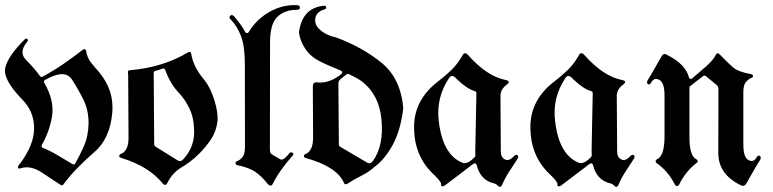

<svg xmlns="http://www.w3.org/2000/svg" viewBox="-21 -717 3058 760"><path d="M60.5 -50.8Q51.3 -47.4 50.3 -54Q49.3 -60.5 57.6 -68.4Q113.8 -143.1 114 -209Q114.3 -274.9 67.4 -322.8Q-11.2 -403.3 0 -449.5Q11.2 -495.6 75.7 -560.1Q82 -566.9 87.2 -562.5Q92.3 -558.1 86.4 -551.3Q52.2 -510.3 81.5 -480.5Q117.2 -444.3 137.2 -416Q141.1 -410.2 147.9 -413.6Q190.9 -437 229.7 -463.6Q268.6 -490.2 306.6 -520Q310.5 -523.4 314.9 -522Q319.3 -520.5 319.8 -515.1Q324.2 -488.3 339.4 -469.2Q354.5 -450.2 370.6 -432.1Q429.7 -361.8 423.8 -275.9Q416 -168.9 351.6 -114.3Q319.3 -86.4 285.6 -52Q252 -17.6 230 13.2Q224.6 19 219.2 15.1Q191.9 -2.4 146 -33.2Q100.1 -64 60.5 -50.8ZM148.9 -131.3Q175.3 -121.6 206.1 -103Q239.7 -83 266.1 -67.4Q272.5 -63.5 276.9 -70.3Q291 -94.2 309.6 -134.8Q328.1 -175.3 329.6 -227.1Q330.1 -280.3 309.1 -322.8Q288.1 -365.2 262.7 -403.8Q234.4 -444.8 157.2 -400.4Q150.4 -397 154.3 -389.6Q195.8 -316.9 184.6 -254.4Q174.3 -194.8 144.5 -143.6Q143.1 -141.1 144 -136.7Q145 -132.3 148.9 -131.3Z M640.6 8.8Q633.3 21 622.6 8.8Q568.8 -58.1 459.5 -91.8Q450.7 -94.2 450.9 -99.6Q451.2 -105 456.5 -107.4Q487.8 -118.2 487.8 -172.4L486.3 -421.4Q486.3 -426.8 485.4 -429.9Q484.4 -433.1 486.1 -435.8Q487.8 -438.5 492.7 -439Q622.6 -449.7 723.6 -509.8Q728 -512.2 731.7 -511.2Q735.4 -510.3 735.8 -504.4Q744.1 -451.7 787.6 -400.9Q811.5 -371.6 827.4 -320.8Q843.3 -270 839.8 -236.3Q835 -196.8 814 -165.3Q793 -133.8 766.1 -107.4Q734.4 -76.2 697.8 -54.7Q661.1 -33.2 640.6 8.8ZM587.4 -427.7 589.4 -146.5Q589.4 -139.2 595.2 -136.2L681.6 -82.5Q694.3 -74.2 705.1 -87.4Q751.5 -137.2 747.1 -207Q746.1 -250.5 730.2 -284.7Q714.4 -318.8 690.9 -345.2Q652.8 -383.8 632.8 -440.9Q631.8 -443.4 628.4 -445.1Q625 -446.8 622.1 -445.3Q607.4 -439.9 592.8 -436Q587.4 -434.1 587.4 -427.7Z M890.6 -641.6Q884.3 -648.4 890.4 -654.8Q896.5 -661.1 905.8 -652.3Q917 -638.7 929 -623Q940.9 -607.4 949.2 -590.8Q951.7 -585.9 956.3 -585.9Q960.9 -585.9 963.4 -589.8Q992.2 -638.7 1043.5 -668.7Q1094.7 -698.7 1154.3 -696.8Q1165.5 -696.3 1166 -687.3Q1166.5 -678.2 1154.3 -678.2Q1106 -678.2 1076.9 -650.4Q1047.9 -622.6 1047.9 -548.8L1047.4 -126Q1047.4 -110.4 1054.7 -106L1089.8 -85.9Q1102.1 -81.5 1123.5 -109.4Q1128.9 -116.7 1136.7 -112.5Q1144.5 -108.4 1136.2 -99.6Q1085 -42.5 1057.6 12.7Q1051.8 22.9 1040 12.7Q1016.1 -18.1 990.7 -35.9Q965.3 -53.7 919.4 -63Q911.6 -64 911.4 -70.1Q911.1 -76.2 916.5 -78.6Q928.7 -83 938.7 -95Q948.7 -106.9 948.7 -134.8L948.2 -462.9Q948.2 -533.2 933.1 -573.7Q918 -614.3 890.6 -641.6Z M1264.2 -680.2Q1225.6 -669.4 1226.6 -634.8Q1227.1 -612.8 1251.7 -594Q1276.4 -575.2 1309.6 -568.8Q1310.1 -568.8 1310.5 -568.4Q1413.1 -530.3 1489 -468.8Q1564.9 -407.2 1575.2 -290V-288.6Q1564.9 -200.7 1532.7 -142.1Q1500.5 -83.5 1456.5 -52.7L1456.1 -51.8Q1435.5 -34.2 1407.7 -20.5Q1379.9 -6.8 1358.4 7.8Q1344.7 17.1 1340.8 7.8Q1313.5 -57.1 1189.9 -91.3Q1182.6 -92.8 1182.1 -98.6Q1181.6 -104.5 1187.5 -106.9Q1218.3 -118.7 1218.3 -171.9L1217.3 -375Q1217.3 -392.1 1232.9 -391.1Q1281.7 -384.8 1330.6 -424.3Q1333.5 -426.3 1333.5 -431.6Q1332.5 -435.5 1328.6 -437.5Q1310.1 -445.3 1291.5 -452.9Q1272.9 -460.4 1255.4 -469.2Q1210 -489.7 1188.2 -522.5Q1166.5 -555.2 1162.6 -587.4V-589.8Q1174.8 -683.1 1256.3 -693.8Q1269 -695.8 1270.3 -689Q1271.5 -682.1 1264.2 -680.2ZM1359.4 -423.8Q1355 -425.8 1351.1 -422.9L1328.1 -404.8Q1318.4 -397.5 1318.4 -387.2L1320.3 -146Q1320.3 -138.7 1326.2 -135.7L1431.6 -73.7Q1444.3 -65.9 1455.1 -79.6Q1499 -141.6 1489 -244.4Q1479 -347.2 1404.3 -399.9Q1390.6 -409.2 1359.4 -423.8Z M1853 -68.8Q1828.1 -49.8 1798.3 -27.1Q1768.6 -4.4 1743.2 14.6Q1734.4 21.5 1729.2 20.5Q1724.1 19.5 1725.1 11.7Q1725.1 1.5 1694.8 -27.3Q1615.2 -102.1 1618.2 -221.7Q1621.1 -324.2 1713.4 -395Q1741.7 -416.5 1766.4 -440.4Q1791 -464.4 1810.1 -498.5Q1817.9 -513.7 1831.5 -499.5Q1905.8 -415.5 1980 -400.4Q2003.4 -396 1984.9 -381.8Q1961.9 -365.2 1960 -340.8V-339.8L1961.4 -116.7Q1961.4 -94.2 1977.8 -85.9Q1994.1 -77.6 2013.2 -98.6Q2020.5 -106.9 2027.1 -102.8Q2033.7 -98.6 2027.3 -87.9Q2009.8 -61.5 1993.4 -36.1Q1977.1 -10.7 1965.8 16.6L1965.3 17.1Q1958.5 28.3 1948.7 17.1Q1943.4 11.2 1936 9.3Q1880.4 -2.9 1865.7 -64.5Q1864.7 -67.4 1860.8 -70.3Q1856.4 -70.8 1853 -68.8ZM1858.4 -356.4Q1828.1 -364.7 1787.6 -403.3Q1768.1 -426.8 1756.3 -407.7Q1704.6 -330.6 1715.8 -237.3Q1731.4 -104 1809.6 -72.8Q1810.1 -72.8 1810.5 -72.3Q1830.6 -65.9 1858.9 -96.2Q1860.8 -99.1 1860.8 -101.6Q1860.4 -108.9 1860.4 -124.5L1864.7 -348.6Q1864.7 -354.5 1858.4 -356.4Z M2313.5 -68.8Q2288.6 -49.8 2258.8 -27.1Q2229 -4.4 2203.6 14.6Q2194.8 21.5 2189.7 20.5Q2184.6 19.5 2185.5 11.7Q2185.5 1.5 2155.3 -27.3Q2075.7 -102.1 2078.6 -221.7Q2081.5 -324.2 2173.8 -395Q2202.1 -416.5 2226.8 -440.4Q2251.5 -464.4 2270.5 -498.5Q2278.3 -513.7 2292 -499.5Q2366.2 -415.5 2440.4 -400.4Q2463.9 -396 2445.3 -381.8Q2422.4 -365.2 2420.4 -340.8V-339.8L2421.9 -116.7Q2421.9 -94.2 2438.2 -85.9Q2454.6 -77.6 2473.6 -98.6Q2481 -106.9 2487.5 -102.8Q2494.1 -98.6 2487.8 -87.9Q2470.2 -61.5 2453.9 -36.1Q2437.5 -10.7 2426.3 16.6L2425.8 17.1Q2418.9 28.3 2409.2 17.1Q2403.8 11.2 2396.5 9.3Q2340.8 -2.9 2326.2 -64.5Q2325.2 -67.4 2321.3 -70.3Q2316.9 -70.8 2313.5 -68.8ZM2318.8 -356.4Q2288.6 -364.7 2248 -403.3Q2228.5 -426.8 2216.8 -407.7Q2165 -330.6 2176.3 -237.3Q2191.9 -104 2270 -72.8Q2270.5 -72.8 2271 -72.3Q2291 -65.9 2319.3 -96.2Q2321.3 -99.1 2321.3 -101.6Q2320.8 -108.9 2320.8 -124.5L2325.2 -348.6Q2325.2 -354.5 2318.8 -356.4Z M2708 -176.3Q2707.5 -97.7 2737.3 -85.4Q2740.7 -83 2740.7 -78.9Q2740.7 -74.7 2737.3 -72.8Q2693.4 -39.6 2666 15.6Q2663.1 19.5 2658.7 19.5Q2654.3 19.5 2651.4 15.6Q2624 -39.6 2577.1 -72.3Q2574.2 -74.2 2574.2 -78.6Q2574.2 -83 2577.6 -85.4Q2609.4 -97.7 2609.4 -176.3V-338.4Q2609.4 -388.2 2590.8 -399.4Q2569.3 -413.6 2555.7 -389.2Q2550.3 -378.9 2543.5 -384.3Q2536.6 -389.6 2543.9 -401.4Q2558.1 -423.8 2571 -447.3Q2584 -470.7 2597.7 -494.1Q2605.5 -508.3 2619.6 -500L2620.1 -499.5Q2691.9 -463.4 2706.1 -411.1Q2707 -405.8 2710.9 -404.8Q2714.8 -403.8 2718.8 -406.7Q2745.6 -429.2 2773.9 -454.1Q2802.2 -479 2812.5 -500Q2817.9 -512.7 2830.1 -499.5Q2859.4 -468.8 2880.1 -450.7Q2900.9 -432.6 2950.7 -423.8Q2959.5 -421.9 2959.7 -416.3Q2960 -410.6 2953.6 -408.7Q2940.9 -403.8 2931.2 -391.8Q2921.4 -379.9 2921.4 -352.1V-145.5Q2921.4 -95.7 2939.9 -84.5Q2961.4 -71.3 2974.6 -95.2Q2980 -104.5 2987.1 -99.4Q2994.1 -94.2 2986.8 -82.5Q2972.2 -59.6 2959.2 -36.4Q2946.3 -13.2 2933.1 9.8Q2924.3 23.4 2911.1 16.1Q2822.3 -26.9 2822.3 -111.3L2822.8 -361.3Q2822.8 -376 2815.4 -380.4H2814.9V-381.3L2773.4 -415.5Q2768.1 -419.4 2762.2 -416L2711.4 -376.5Q2708 -374 2708 -370.6Z"/></svg>

Font: Bertholdr Mainzer Fraktur
Style: Regular
Weight: 400
Designer: Peter Wiegel, original typeface by Carl Albert Fahrenwaldt 1901
Foundry: Peter Wiegel
Version: Version 1.000 2010 initial release